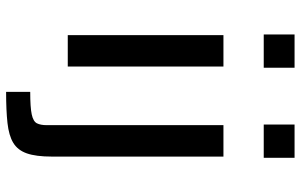

<svg xmlns="http://www.w3.org/2000/svg" viewBox="-198 -585 985 629"><g transform="rotate(90 294.5 -270.5)"><path d="M93 -642V-743H202V-642ZM95 0V-510H198V0ZM388 -642V-743H497V-642ZM281 202V123Q332 123 355 118Q378 113 384 101Q390 89 390 69V-510H493V52Q493 104 482.5 134Q472 164 448 178.5Q424 193 383 197.5Q342 202 281 202Z"/></g></svg>

Font: Saira Expanded Medium
Style: Regular
Weight: 500
Width: 7
Designer: Hector Gatti with collaboration of the Omnibus-Type team
Foundry: Omnibus-Type
Version: Version 1.100; ttfautohint (v1.8.3)